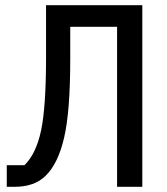

<svg xmlns="http://www.w3.org/2000/svg" viewBox="-20 -718 640 738"><path d="M430 0V-615H250V-491Q250 -290 226.5 -189Q203 -88 155 -42Q112 0 37 0H6V-83H74Q119 -127 138 -217Q157 -307 157 -499V-698H527V0Z"/></svg>

Font: IBM Plex Mono Text
Style: Regular
Weight: 450
Designer: Mike Abbink, Paul van der Laan, Pieter van Rosmalen
Foundry: Bold Monday
Version: Version 2.000